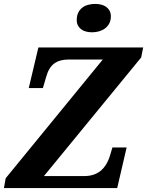

<svg xmlns="http://www.w3.org/2000/svg" viewBox="-22 -955 747 975"><path d="M694.8 -663.1 201.2 -61H407.2Q429.7 -61 449.7 -66.9Q469.7 -72.8 486.3 -85.4Q502.9 -98.1 516.1 -118.9Q529.3 -139.6 538.1 -169.9L548.8 -206.1H621.1L573.2 0H-2L6.8 -49.8L500 -652.8H326.2Q280.8 -652.8 253.2 -632.3Q225.6 -611.8 212.9 -565.9L195.8 -507.8H124L172.9 -713.9H705.1ZM445.8 -791Q429.2 -791 415 -794.7Q400.9 -798.3 390.4 -806.2Q379.9 -814 373.8 -825.7Q367.7 -837.4 367.7 -853Q367.7 -875 375.2 -890.4Q382.8 -905.8 395.5 -915.8Q408.2 -925.8 425.3 -930.4Q442.4 -935.1 460.9 -935.1Q477.1 -935.1 491.5 -931.6Q505.9 -928.2 516.8 -920.4Q527.8 -912.6 534.4 -900.6Q541 -888.7 541 -872.1Q541 -851.6 533 -836.2Q524.9 -820.8 511.5 -810.8Q498 -800.8 481 -795.9Q463.9 -791 445.8 -791Z"/></svg>

Font: Droid Serif
Style: Bold Italic
Weight: 700
Italic angle: -12°
Designer: Monotype Design team
Foundry: Monotype Imaging Inc.
Version: Version 1.03